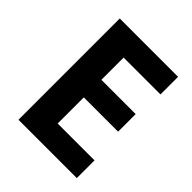

<svg xmlns="http://www.w3.org/2000/svg" viewBox="-199 -836 957 957"><g transform="rotate(45 280.0 -357.0)"><path d="M501 0H89.8V-713.9H501V-589.8H241.2V-433.1H482.9V-309.1H241.2V-125H501Z"/></g></svg>

Font: CAA NEO Sans
Style: Bold
Weight: 700
Version: Version 1.10